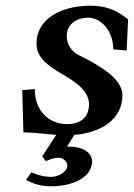

<svg xmlns="http://www.w3.org/2000/svg" viewBox="-20 -464 469 673"><path d="M188 89C198 89 216 100 216 116V120C211 144 178 156 160 156C148 156 123 155 90 140L71 167C101 181 121 189 159 189C233 189 293 160 301 115C302 112 303 108 303 104C303 70 270 50 223 50H215L240.4 8.9C335.2 1.1 409 -46.2 409 -130C409 -186 338.8 -229.6 256 -271C230 -284 214 -308 214 -338C214 -374 242 -402 290 -402C332 -402 377 -358 377 -291L424 -287L429 -396C385 -432 347 -444 296 -444C195 -444 108 -398 108 -312C108 -269 134 -241 200 -203C241.9 -178.9 292 -146 292 -99C292 -46 254 -29 216 -29C150 -29 102 -76 102 -152L58 -148L62 0C98.4 0 137.3 6 177.1 8.7L128 84L141 101C165 90 174 89 188 89Z"/></svg>

Font: Linux Libertine O
Style: Bold Italic
Weight: 700
Italic angle: -11.5°
Designer: Philipp H. Poll
Foundry: Philipp H. Poll
Version: Version 4.1.0